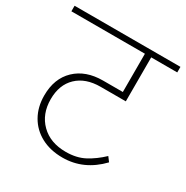

<svg xmlns="http://www.w3.org/2000/svg" viewBox="-163 -809 873 900"><g transform="rotate(30 273.5 -359.5)"><path d="M109 -247Q109 -167 159 -117.5Q209 -68 293 -68Q351 -68 393.5 -90.5Q436 -113 476 -151L494 -127Q408 -37 293 -37Q227 -37 177.5 -63.5Q128 -90 101 -137.5Q74 -185 74 -247Q74 -339 129.5 -392Q185 -445 278 -445H385V-652H-13V-682H560V-652H419V-414H283Q202 -414 155.5 -369.5Q109 -325 109 -247Z"/></g></svg>

Font: FiraGO UltraLight
Style: Regular
Weight: 200
Designer: bBox Type
Foundry: bBox Type GmbH
Version: Version 1.001